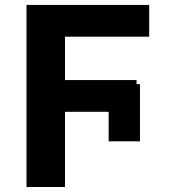

<svg xmlns="http://www.w3.org/2000/svg" viewBox="-20 -747 714 767"><path d="M85.9 -727.3H576V-600.5H239.7V-427.2H525.6V-410.9H539.1V-182.5H414.1V-300.4H239.7V0H85.9Z"/></svg>

Font: Cannonade
Style: Bold
Weight: 700
Designer: Rasmus Andersson
Foundry: rsms
Version: Version 3.012;git-f93a4a705